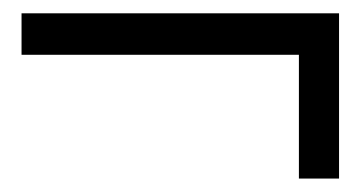

<svg xmlns="http://www.w3.org/2000/svg" viewBox="-20 -410 540 287"><path d="M426.8 -143.1V-328.1H12.2V-390.1H486.8V-143.1Z"/></svg>

Font: Lumene Sans Condensed
Style: Regular
Weight: 400
Width: 3
Designer: Deni Anggara
Version: Version 1.003;Glyphs 3.1.2 (3151)